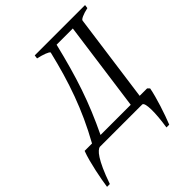

<svg xmlns="http://www.w3.org/2000/svg" viewBox="-265 -748 1067 1067"><g transform="rotate(-45 269.0 -214.5)"><path d="M315.4 -571.3Q296.9 -494.6 277.8 -426.8Q258.8 -358.9 237.1 -295.2Q215.3 -231.4 189.7 -169.7Q164.1 -107.9 133.3 -43.9H370.6L442.9 -571.3ZM83 0Q76.2 1.5 65.7 10.3Q55.2 19 41.7 39.8Q28.3 60.5 12.2 95.7Q-3.9 130.9 -22.9 185.5H-44.9Q-42 165 -36.9 136.2Q-31.7 107.4 -24.9 75.9Q-18.1 44.4 -9.8 13.2Q-1.5 -18.1 8.3 -43.9H66.4Q103 -109.9 131.6 -172.6Q160.2 -235.4 183.3 -298.6Q206.5 -361.8 225.6 -427.2Q244.6 -492.7 261.7 -564Q258.3 -570.8 236.8 -579.1Q215.3 -587.4 184.6 -594.2L187.5 -615.2H583L580.1 -594.2Q549.3 -587.4 531.2 -579.1Q513.2 -570.8 512.2 -564L440.9 -43.9H499.5L511.2 -31.7Q506.8 -8.3 499 20.3Q491.2 48.8 481.9 78.4Q472.7 107.9 462.6 135.7Q452.6 163.6 443.8 185.5H421.9Q427.7 147.9 430.7 114.3Q433.6 80.6 433.1 55.2Q432.6 29.8 428.5 14.9Q424.3 0 416 0Z"/></g></svg>

Font: Gentium Plus Cyr
Style: Italic
Weight: 400
Italic angle: -8°
Designer: J. Victor Gaultney, Annie Olsen, Iska Routamaa, Becca Hirsbrunner
Foundry: SIL International
Version: Version 5.000